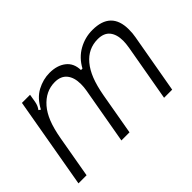

<svg xmlns="http://www.w3.org/2000/svg" viewBox="-94 -824 1088 1088"><g transform="rotate(-45 450.0 -279.5)"><path d="M30 0 126 -549H191L183 -501Q180 -485 175.5 -475Q171 -465 163 -454L175 -446Q207 -507 256 -533Q305 -559 357 -559Q417 -559 455 -529.5Q493 -500 494 -444H506Q537 -501 589 -530Q641 -559 700 -559Q849 -559 849 -415Q849 -383 844 -357L781 0H716L776 -341Q781 -371 781 -392Q781 -443 757.5 -472Q734 -501 685 -501Q608 -501 557 -440Q531 -409 513 -363.5Q495 -318 483 -251L439 0H374L434 -341Q438 -364 438 -388Q438 -441 413.5 -471Q389 -501 341 -501Q267 -501 213 -439Q187 -409 169 -364Q151 -319 139 -251L95 0Z"/></g></svg>

Font: Open Sauce Sans Light Italic
Style: Regular
Weight: 300
Italic angle: -10°
Designer: Alfredo Marco Pradil
Foundry: Creative Sauce Fz LLC
Version: Version 1.477